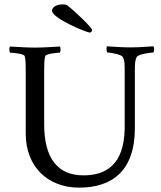

<svg xmlns="http://www.w3.org/2000/svg" viewBox="-20 -861 741 885"><path d="M601.6 -269.5V-533.2C601.6 -570.3 602.5 -585 611.3 -599.6C618.2 -611.3 675.8 -619.1 687.5 -619.1C692.4 -629.9 690.4 -642.6 687.5 -647.5C642.6 -645.5 626 -642.6 581.1 -642.6C538.1 -642.6 511.7 -645.5 472.7 -647.5C470.7 -641.6 469.7 -626 474.6 -619.1C490.2 -619.1 539.1 -609.4 544.9 -599.6C554.7 -584 554.7 -567.4 554.7 -532.2V-267.6C551.8 -99.6 465.8 -52.7 365.2 -52.7C248 -52.7 183.6 -127.9 183.6 -289.1V-530.3C183.6 -559.6 183.6 -586.9 188.5 -602.5C191.4 -613.3 244.1 -618.2 255.9 -618.2C259.8 -623 260.7 -641.6 255.9 -646.5C215.8 -644.5 179.7 -641.6 141.6 -641.6C103.5 -641.6 66.4 -644.5 26.4 -646.5C21.5 -641.6 22.5 -623 26.4 -618.2C38.1 -618.2 90.8 -613.3 93.8 -602.5C98.6 -586.9 98.6 -559.6 98.6 -530.3V-245.1C98.6 -91.8 201.2 3.9 344.7 3.9C497.1 3.9 601.6 -74.2 601.6 -269.5ZM404.3 -723.6C404.3 -733.4 322.3 -812.5 288.1 -837.9C284.2 -839.8 278.3 -840.8 270.5 -840.8C232.4 -840.8 219.7 -823.2 219.7 -811.5C219.7 -777.3 377.9 -710.9 394.5 -710.9C398.4 -710.9 404.3 -714.8 404.3 -723.6Z"/></svg>

Font: Crimson
Style: Roman
Weight: 400
Version: Version 0.2